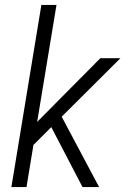

<svg xmlns="http://www.w3.org/2000/svg" viewBox="-20 -755 540 775"><path d="M380 0H313L187 -242L115 -170L87 0H26L147 -735H208L130 -263L385 -520H466L229 -284Z"/></svg>

Font: Iosevka Light Oblique
Style: Regular
Weight: 300
Italic angle: -9°
Monospace: yes
Designer: Belleve Invis
Foundry: Belleve Invis
Version: Version 32.5.0; ttfautohint (v1.8.4)